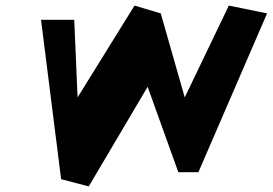

<svg xmlns="http://www.w3.org/2000/svg" viewBox="-20 -668 977 688"><path d="M127 -597 199 -26 298 0 509 -357 619 -51H691L937 -620L800 -648L642 -319L556 -620L462 -648L258 -319L246 -597Z"/></svg>

Font: Ember
Style: Ita
Weight: 400
Designer: Stig
Foundry: Cannot Into Space Fonts
Version: Version 0.127